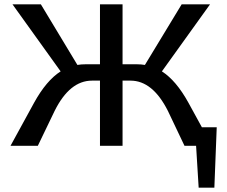

<svg xmlns="http://www.w3.org/2000/svg" viewBox="-20 -678 1054 893"><path d="M919 -86H988L977 195H904L892 0H838L761 -162Q690 -303 587 -303H550V0H445V-303H408Q304 -303 234 -162L156 0H29L139 -201Q196 -304 262 -346L38 -658H170L340 -376Q358 -379 377 -379H445V-658H550V-379H618Q636 -379 654 -376L825 -658H957L733 -346Q799 -304 856 -201Z"/></svg>

Font: EauTestText Semibold
Style: Regular
Weight: 600
Designer: Christian Thalmann (Catharsis Fonts)
Version: Version 0.001;PS 000.001;hotconv 1.0.88;makeotf.lib2.5.64775